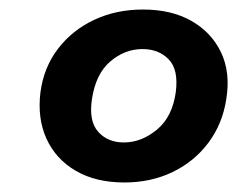

<svg xmlns="http://www.w3.org/2000/svg" viewBox="-20 -732 498 403"><path d="M241 -349Q181 -349 139 -373.5Q97 -398 77.5 -441Q58 -484 65 -539Q72 -591 102 -630Q132 -669 178 -690.5Q224 -712 280 -712Q340 -712 382 -688Q424 -664 444 -622Q464 -580 455 -524Q447 -472 417.5 -432.5Q388 -393 342.5 -371Q297 -349 241 -349ZM240 -433Q277 -433 309.5 -460Q342 -487 349 -539Q355 -586 334 -607.5Q313 -629 279 -629Q242 -629 211.5 -603Q181 -577 173 -524Q166 -478 186 -455.5Q206 -433 240 -433Z"/></svg>

Font: Host Grotesk ExtraBold
Style: Italic
Weight: 800
Italic angle: -8°
Designer: Doğukan Karapınar
Foundry: Element Type
Version: Version 1.003; ttfautohint (v1.8.4.7-5d5b)